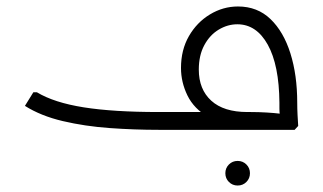

<svg xmlns="http://www.w3.org/2000/svg" viewBox="-20 -401 998 593"><path d="M470 0Q395 0 318.5 -5.5Q242 -11 174 -27Q106 -43 57 -74L83 -116H94Q147 -84 238.5 -69.5Q330 -55 470 -55H754Q779 -55 803.5 -53.5Q828 -52 844 -50Q860 -48 860 -48H844Q843 -57 843 -66Q843 -75 843 -84Q842 -200 807 -263Q772 -326 713 -326Q683 -326 655.5 -309.5Q628 -293 611 -261.5Q594 -230 594 -186Q594 -125 632.5 -90Q671 -55 744 -55V-13Q669 -13 624 -39Q579 -65 559 -106Q539 -147 539 -191Q539 -247 563.5 -289.5Q588 -332 628.5 -356.5Q669 -381 715 -381Q775 -381 815.5 -342Q856 -303 877 -236Q898 -169 898 -84Q898 -66 899 -46Q900 -26 901 -12L890 0ZM714 172Q698 172 687 161Q676 150 676 134Q676 118 687 107Q698 96 714 96Q730 96 741 107Q752 118 752 134Q752 150 741 161Q730 172 714 172Z"/></svg>

Font: Fustat Light
Style: Regular
Weight: 300
Designer: Mohamed Gaber, Khaled Hosny, Laura Garcia Mut
Foundry: Kief Type Foundry, Alif Type Foundry, Hard Type Foundry
Version: Version 1.007